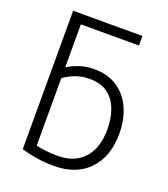

<svg xmlns="http://www.w3.org/2000/svg" viewBox="-142 -872 863 984"><g transform="rotate(20 290.0 -380.5)"><path d="M266 10Q210 10 163 1.5Q116 -7 87 -16V-771H465V-719H148V-484Q168 -499 207 -513Q246 -527 293 -527Q367 -527 418.5 -492.5Q470 -458 497.5 -398Q525 -338 525 -259Q525 -134 456 -62Q387 10 266 10ZM266 -45Q358 -45 409 -101.5Q460 -158 460 -259Q460 -319 442 -367.5Q424 -416 386 -444Q348 -472 287 -472Q242 -472 204.5 -456.5Q167 -441 148 -425V-58Q166 -53 196.5 -49Q227 -45 266 -45Z"/></g></svg>

Font: Ubuntu Sans Light
Style: Regular
Weight: 300
Designer: Dalton Maag Ltd
Foundry: Dalton Maag Ltd
Version: Version 1.006; ttfautohint (v1.8.4.7-5d5b)